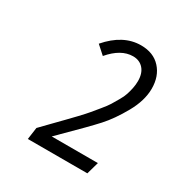

<svg xmlns="http://www.w3.org/2000/svg" viewBox="-110 -824 552 584"><g transform="rotate(30 166.0 -532.5)"><path d="M222.2 -742.2Q266.1 -742.2 291 -714.8Q315.9 -687.5 315.9 -644Q315.9 -602.1 289.8 -555.7Q263.7 -509.3 236.3 -479.2Q209 -449.2 144.5 -385.7Q140.1 -381.3 137.9 -378.9Q135.7 -376.5 131.8 -372.8Q127.9 -369.1 125 -366.2H287.1L274.9 -323.2H65.9L71.8 -365.2Q82 -376 104.5 -398.9Q127 -421.9 136.2 -431.4Q145.5 -440.9 164.1 -460.4Q182.6 -480 190.4 -489.5Q198.2 -499 212.2 -515.9Q226.1 -532.7 232.2 -542.7Q238.3 -552.7 246.8 -567.4Q255.4 -582 259 -593.3Q262.7 -604.5 265.4 -617.4Q268.1 -630.4 268.1 -643.1Q268.1 -670.4 254.4 -685.8Q240.7 -701.2 217.8 -701.2Q175.8 -701.2 137.2 -655.8L107.9 -682.1Q159.7 -742.2 222.2 -742.2Z"/></g></svg>

Font: Fira Sans Compressed Light
Style: Italic
Weight: 300
Width: 3
Italic angle: -8°
Designer: Carrois Corporate & Edenspiekermann AG
Foundry: Carrois Corporate GbR & Edenspiekermann AG
Version: Version 4.203;PS 004.203;hotconv 1.0.88;makeotf.lib2.5.64775